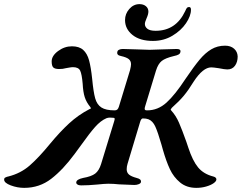

<svg xmlns="http://www.w3.org/2000/svg" viewBox="-90 -891 1170 929"><path d="M-70 -22Q-70 -29 -65.5 -31.5Q-61 -34 -56.5 -35.5Q-52 -37 -50 -37Q10 -52 54 -90.5Q98 -129 152 -195Q200 -253 244.5 -294Q289 -335 343 -363Q345 -364 347.5 -365Q350 -366 350 -367.5Q350 -369 347 -373Q328 -396 320 -421Q312 -446 310 -486Q306 -532 298 -549Q290 -566 263 -566Q256 -566 245 -564Q234 -562 228 -561Q215 -557 196 -557Q176 -557 168 -564.5Q160 -572 160 -594Q160 -621 191 -644Q222 -667 258 -667Q293 -667 312.5 -649.5Q332 -632 341 -599Q350 -566 356 -509Q362 -446 370.5 -415.5Q379 -385 400.5 -371Q422 -357 465 -357Q473 -357 477.5 -361Q482 -365 485 -374L539 -551Q544 -571 544 -580Q544 -596 533 -605Q522 -614 495 -620Q473 -624 478 -641Q479 -647 486.5 -650.5Q494 -654 504 -654Q529 -654 573 -652Q615 -650 634 -650Q651 -650 695 -652Q741 -654 765 -654Q786 -654 783 -640Q782 -632 774.5 -627.5Q767 -623 752 -620Q710 -610 692.5 -596Q675 -582 665 -550L613 -379Q610 -370 610 -365Q610 -360 613 -358.5Q616 -357 622 -357Q674 -357 715.5 -394.5Q757 -432 808 -510Q848 -569 875.5 -602Q903 -635 932.5 -652.5Q962 -670 999 -670Q1026 -670 1042.5 -655.5Q1059 -641 1060 -618Q1060 -591 1047 -573Q1034 -555 1010 -555Q998 -555 968 -561Q942 -565 932 -565Q892 -565 847 -496Q822 -455 799.5 -428Q777 -401 742 -370Q738 -365 736.5 -362.5Q735 -360 738 -357Q761 -332 776 -297.5Q791 -263 812 -204L821 -177Q842 -113 868.5 -81Q895 -49 942 -37Q957 -33 957 -23Q957 -14 943.5 -4.5Q930 5 907.5 11.5Q885 18 860 18Q813 18 781.5 -8Q750 -34 732 -72.5Q714 -111 698 -167L691 -192Q674 -251 661.5 -278.5Q649 -306 628 -314Q618 -318 601 -318Q593 -318 588 -301L527 -98Q523 -85 523 -72Q523 -56 534 -46.5Q545 -37 571 -30Q583 -27 588 -22.5Q593 -18 592 -10Q591 -4 581.5 0Q572 4 560 4Q549 4 486 1Q460 -2 434 -2Q417 -2 379 2Q337 6 302 6Q291 6 284.5 1.5Q278 -3 279 -9Q280 -23 312 -30Q352 -37 370.5 -51Q389 -65 399 -97L463 -306L465 -315Q465 -321 459 -321L442 -322Q433 -322 425 -319Q397 -307 370 -276.5Q343 -246 304 -191L271 -146Q215 -70 158 -26Q101 18 27 18Q-6 18 -38 6Q-70 -6 -70 -22ZM515 -794Q515 -824 535.5 -847.5Q556 -871 585 -871Q604 -871 616 -861Q628 -851 628 -835Q628 -822 619 -802Q611 -784 611 -775Q611 -761 623.5 -751.5Q636 -742 663 -742Q761 -742 806 -837Q811 -849 814.5 -853Q818 -857 825 -857Q834 -857 834 -844Q834 -814 810 -778.5Q786 -743 744 -718Q702 -693 650 -693Q587 -693 551 -722Q515 -751 515 -794Z"/></svg>

Font: EB Garamond SemiBold
Style: Italic
Weight: 600
Italic angle: -17.2°
Designer: Georg Duffner and Octavio Pardo
Foundry: Georg Duffner
Version: Version 1.000